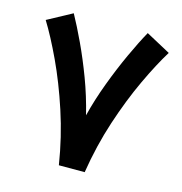

<svg xmlns="http://www.w3.org/2000/svg" viewBox="-101 -761 810 853"><g transform="rotate(15 304.5 -334.5)"><path d="M245.1 0Q225.1 -125.5 187.3 -240.7Q149.4 -356 105 -450.7Q60.5 -545.4 21.5 -608.4L134.3 -669.4Q162.1 -619.1 193.6 -552Q225.1 -484.9 254.4 -407Q283.7 -329.1 304.2 -245.6Q323.2 -321.8 352.8 -400.6Q382.3 -479.5 414.6 -549.6Q446.8 -619.6 474.6 -669.4L587.4 -608.4Q548.3 -545.4 503.9 -450.9Q459.5 -356.4 421.6 -241.2Q383.8 -126 363.8 0Z"/></g></svg>

Font: Vazirmatn UI NL
Style: Bold
Weight: 700
Designer: Saber Rastikerdar
Foundry: Saber Rastikerdar
Version: Version 33.003